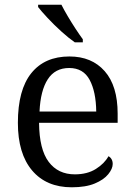

<svg xmlns="http://www.w3.org/2000/svg" viewBox="-20 -786 570 816"><path d="M285 10Q177 10 116.5 -61.5Q56 -133 56 -264Q56 -404 113 -475Q170 -546 275 -546Q370 -546 425 -483.5Q480 -421 480 -303V-264H146Q147 -151 187 -98Q227 -45 298 -45Q351 -45 387.5 -68Q424 -91 441 -122Q449 -118 454 -109.5Q459 -101 459 -89Q459 -69 440 -45.5Q421 -22 382.5 -6Q344 10 285 10ZM389 -312Q388 -396 361 -446.5Q334 -497 274 -497Q214 -497 183 -449Q152 -401 148 -312ZM298 -606Q272 -624 240.5 -652.5Q209 -681 182 -710Q155 -739 142 -756V-766H241Q252 -744 268 -717Q284 -690 301 -664Q318 -638 332 -619V-606Z"/></svg>

Font: Noto Serif Hentaigana
Style: Regular
Weight: 400
Designer: Kazuhiro Yamada
Foundry: nipponia
Version: Version 1.000; ttfautohint (v1.8.4.7-5d5b)